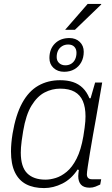

<svg xmlns="http://www.w3.org/2000/svg" viewBox="-20 -947 571 979"><path d="M205 12Q151 12 113.5 -7.5Q76 -27 56 -68.5Q36 -110 36 -175Q36 -195 38 -217.5Q40 -240 44 -265Q60 -361 93 -421.5Q126 -482 175 -510Q224 -538 286 -538Q324 -538 352.5 -528.5Q381 -519 402 -498.5Q423 -478 436 -446H442L465 -526H501L481 -410Q477 -384 469.5 -343.5Q462 -303 454 -257.5Q446 -212 439 -170Q432 -128 427.5 -97.5Q423 -67 423 -58Q423 -46 429.5 -39.5Q436 -33 449 -33H496L491 -6Q481 -1 467 4.5Q453 10 437 10Q407 10 393 -5.5Q379 -21 379 -49Q379 -56 380 -64Q381 -72 382 -80L376 -83Q344 -34 298 -11Q252 12 205 12ZM212 -31Q236 -31 264 -39.5Q292 -48 320 -71Q348 -94 370.5 -138Q393 -182 405 -252Q409 -277 411.5 -295.5Q414 -314 415 -328Q416 -342 416 -354Q416 -400 402.5 -431.5Q389 -463 360.5 -479Q332 -495 287 -495Q245 -495 207.5 -475.5Q170 -456 141 -409Q112 -362 98 -278Q93 -248 90.5 -228.5Q88 -209 87 -195Q86 -181 86 -169Q86 -96 118.5 -63.5Q151 -31 212 -31ZM307 -581Q274 -581 253 -600.5Q232 -620 232 -651Q232 -697 260 -725Q288 -753 334 -753Q366 -753 386.5 -733.5Q407 -714 407 -683Q407 -653 394.5 -630Q382 -607 359.5 -594Q337 -581 307 -581ZM313 -614Q331 -614 344 -622.5Q357 -631 363.5 -645.5Q370 -660 370 -678Q370 -697 359 -708.5Q348 -720 328 -720Q310 -720 296.5 -711.5Q283 -703 276 -689Q269 -675 269 -656Q269 -637 281.5 -625.5Q294 -614 313 -614ZM312 -795 427 -927H496V-924L362 -795Z"/></svg>

Font: Archivo SemiBold Thin
Style: Italic
Weight: 250
Italic angle: -10°
Version: Version 2.001